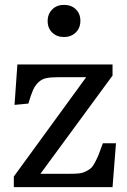

<svg xmlns="http://www.w3.org/2000/svg" viewBox="-20 -773 526 793"><path d="M244.1 -620.1Q214.8 -620.1 195.8 -638.4Q176.8 -656.7 176.8 -686Q176.8 -715.3 195.8 -734.1Q214.8 -752.9 244.1 -752.9Q274.4 -752.9 293.2 -734.6Q312 -716.3 312 -687Q312 -657.7 293 -638.9Q273.9 -620.1 244.1 -620.1ZM37.1 0V-43.9L335.9 -454.1H219.2Q188.5 -454.1 170.7 -450.2Q152.8 -446.3 138.9 -433.3Q125 -420.4 116.5 -401.1Q107.9 -381.8 97.2 -345.2L40 -339.8L51.8 -506.8H444.8V-460.9L147 -55.2H265.1Q289.1 -55.2 304.7 -56.6Q320.3 -58.1 333.7 -64.7Q347.2 -71.3 355 -77.9Q362.8 -84.5 372.1 -101.8Q381.3 -119.1 387.5 -134.5Q393.6 -149.9 404.8 -181.2H459L444.8 0Z"/></svg>

Font: Literata Book
Style: Regular
Weight: 400
Designer: Latin by Veronika Burian and Jose Scaglione. Greek by Irene Vlachou. Cyrillic by Vera Evstafieva
Foundry: TypeTogether
Version: Version 2.003;PS 002.003;hotconv 1.0.88;makeotf.lib2.5.64775